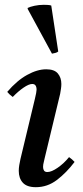

<svg xmlns="http://www.w3.org/2000/svg" viewBox="-20 -766 344 798"><path d="M267 -113Q280 -104 290 -93Q256 -48 216.5 -18Q177 12 129 12Q92 12 75 -6.5Q58 -25 58 -56Q58 -67 60 -79.5Q62 -92 65 -105L125 -355Q132 -384 132 -393Q132 -417 114 -417Q100 -417 77.5 -401.5Q55 -386 33 -363Q26 -368 20.5 -373Q15 -378 10 -384Q50 -431 92.5 -454.5Q135 -478 172 -478Q206 -478 220.5 -460.5Q235 -443 235 -417Q235 -408 233.5 -397.5Q232 -387 230 -376L166 -110Q165 -103 162 -92.5Q159 -82 159 -72Q159 -63 163 -57Q167 -51 177 -51Q194 -51 220 -69Q246 -87 267 -113ZM95 -729V-733Q105 -738 123.5 -742Q142 -746 162 -746Q170 -746 178.5 -745.5Q187 -745 193 -743L222 -552Q218 -548 210 -546Q202 -544 196 -543Z"/></svg>

Font: Tiro Telugu
Style: Italic
Weight: 400
Italic angle: -11°
Designer: Telugu: John Hudson & Fiona Ross, assisted by Kaja Sojewska. Latin: John Hudson with Paul Hanslow, assisted by Kaja Soje
Foundry: Tiro Typeworks Ltd.
Version: Version 1.52